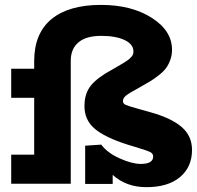

<svg xmlns="http://www.w3.org/2000/svg" viewBox="-20 -753 807 787"><path d="M596.2 -293Q681.2 -269.5 724.1 -232.9Q767.1 -196.3 767.1 -138.2Q767.1 -68.4 717.8 -27.1Q668.5 14.2 580.1 14.2Q497.6 14.2 441.9 -36.1V1H329.1V-155.8L395 -160.2Q419.9 -126.5 470.5 -103.8Q521 -81.1 557.1 -81.1Q607.9 -81.1 607.9 -111.8Q607.9 -123.5 595.2 -129.9Q582.5 -136.2 535.2 -150.4Q515.1 -156.2 502.9 -160.2Q409.7 -189.9 367.9 -225.6Q326.2 -261.2 326.2 -317.9Q326.2 -370.6 353.3 -403.3Q380.4 -436 439.9 -467.8Q447.8 -472.7 461.9 -480.7Q476.1 -488.8 481.9 -492.2Q487.8 -495.6 497.3 -502Q506.8 -508.3 510.7 -512Q514.6 -515.6 519.3 -520.8Q523.9 -525.9 525.4 -531Q526.9 -536.1 526.9 -542Q526.9 -571.8 490.7 -588.9Q454.6 -606 395 -606Q333 -606 301.5 -579.3Q270 -552.7 270 -503.9V0H25.9V-119.1H120.1V-352.1H25.9V-471.2H120.1V-502Q120.1 -616.2 190.9 -674.6Q261.7 -732.9 394 -732.9Q519 -732.9 602.1 -679.9Q685.1 -627 685.1 -548.8Q685.1 -526.9 678 -507.3Q670.9 -487.8 660.6 -473.9Q650.4 -460 631.8 -445.3Q613.3 -430.7 597.4 -420.9Q581.5 -411.1 556.2 -397Q510.3 -372.1 497.1 -361.6Q483.9 -351.1 483.9 -338.9Q483.9 -328.6 494.6 -323.5Q505.4 -318.4 544.4 -307.6Q575.7 -298.8 596.2 -293Z"/></svg>

Font: BioRhyme ExtraBold
Style: Regular
Weight: 800
Designer: Aoife Mooney
Foundry: Aoife Mooney Type
Version: Version 1.500;PS 001.500;hotconv 1.0.88;makeotf.lib2.5.64775